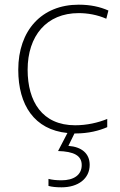

<svg xmlns="http://www.w3.org/2000/svg" viewBox="-20 -560 514 820"><path d="M302 10C358 10 404 -2 438 -17V-52C399 -36 351 -25 301 -25C160 -25 98 -127 98 -262C98 -407 179 -504 316 -504C354 -504 395 -497 434 -480L443 -515C407 -531 366 -540 316 -540C158 -540 58 -430 58 -262C58 -111 127 -6 268 8L228 85C295 87 329 104 329 145C329 188 294 210 243 210C220 210 203 208 187 204V234C201 238 219 240 243 240C314 240 363 203 363 144C363 95 328 67 272 63L298 10C299 10 301 10 302 10Z"/></svg>

Font: Noto Sans Georgian ExtraLight
Style: Regular
Weight: 200
Designer: Monotype Design Team, Akaki Razmadze
Foundry: Google LLC
Version: Version 2.005